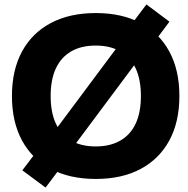

<svg xmlns="http://www.w3.org/2000/svg" viewBox="-20 -799 851 868"><path d="M186 49 81 -29 144 -112 152 -106 589 -692 581 -698 642 -779 746 -701 684 -618 676 -624 239 -38 247 -32ZM413 10Q295 10 210 -35Q125 -80 79.5 -164Q34 -248 34 -365Q34 -482 79.5 -566Q125 -650 210 -695Q295 -740 413 -740Q531 -740 615.5 -695Q700 -650 745.5 -566Q791 -482 791 -365Q791 -248 745.5 -164Q700 -80 615.5 -35Q531 10 413 10ZM413 -137Q478 -137 524 -163.5Q570 -190 593.5 -240.5Q617 -291 617 -365Q617 -439 593.5 -489.5Q570 -540 524 -566.5Q478 -593 413 -593Q347 -593 301.5 -566.5Q256 -540 232.5 -489.5Q209 -439 209 -365Q209 -291 232.5 -240.5Q256 -190 301.5 -163.5Q347 -137 413 -137Z"/></svg>

Font: M PLUS 2 ExtraBold
Style: Regular
Weight: 800
Version: Version 1.001